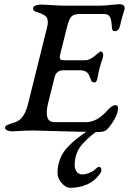

<svg xmlns="http://www.w3.org/2000/svg" viewBox="-20 -626 619 918"><path d="M318 272Q296 273 275.5 250Q255 227 255 202Q255 130 302 79Q349 28 429 -18H471Q436 6 417 21.5Q398 37 377 59.5Q356 82 346.5 108Q337 134 337 165Q337 181 346.5 194.5Q356 208 374 208Q390 208 409.5 199.5Q429 191 438 181Q447 172 453 172Q465 172 465 189Q465 196 455 209Q409 270 318 272ZM140 -2Q112 -2 76 0Q40 2 37 2Q24 2 14 -3Q4 -8 4 -15Q4 -22 11.5 -26.5Q19 -31 35.5 -36Q52 -41 59 -44Q98 -62 114 -129L205 -495Q213 -528 203 -543Q193 -558 154 -569Q138 -573 138 -586Q138 -594 149 -599Q160 -604 173 -604Q193 -604 229.5 -601.5Q266 -599 284 -599H459Q479 -599 510.5 -602.5Q542 -606 549 -606Q581 -606 575 -580Q574 -577 566 -550Q558 -523 555 -507Q549 -477 529 -477Q520 -477 517.5 -483Q515 -489 514 -508Q512 -536 504 -547.5Q496 -559 478 -559H363Q334 -559 322 -547.5Q310 -536 300 -495L270 -375Q264 -355 266.5 -346.5Q269 -338 285 -338H387Q409 -338 433.5 -359Q458 -380 461 -380Q470 -380 472.5 -369.5Q475 -359 470 -345Q455 -303 447 -257Q443 -232 432 -232Q422 -232 419 -236Q416 -240 411 -254Q410 -257 409 -259Q399 -290 364 -290H282Q250 -290 241 -257L210 -133Q188 -42 240 -42H391Q431 -42 469 -74Q476 -79 488.5 -93Q501 -107 511.5 -115Q522 -123 531 -123Q540 -123 542 -119.5Q544 -116 544 -105Q544 -87 529 -59Q514 -31 493 -8Q481 5 454 5Q388 5 268.5 1.5Q149 -2 140 -2Z"/></svg>

Font: EB Garamond 08
Style: Italic
Weight: 400
Italic angle: -14°
Version: Version 0.016